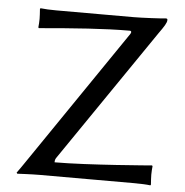

<svg xmlns="http://www.w3.org/2000/svg" viewBox="-49 -699 720 749"><g transform="rotate(5 311.0 -324.0)"><path d="M187 -54C187 -59 187 -65 192 -72L547 -591C567 -619 577 -634 577 -645C577 -649 576 -651 571 -651C555 -649 476 -645 445 -645H141C119 -645 96 -646 80 -648L78 -645C79 -631 80 -616 80 -606C80 -596 79 -581 78 -573L80 -570C217 -582 335 -591 435 -591C440 -591 443 -587 438 -579L69 -38C63 -30 54 -15 43 -1L46 3C46 3 103 0 133 0H496C532 0 551 1 567 3L569 0C568 -14 567 -29 567 -39C567 -49 568 -64 569 -72L567 -75C567 -75 318 -54 187 -54Z"/></g></svg>

Font: Libertinus Sans
Style: Regular
Weight: 400
Designer: Philipp H. Poll, Khaled Hosny
Foundry: Caleb Maclennan
Version: Version 7.050;RELEASE